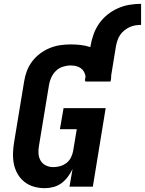

<svg xmlns="http://www.w3.org/2000/svg" viewBox="-20 -975 757 1003"><path d="M214 8Q184 8 156.5 0Q129 -8 107.5 -25Q86 -42 72 -66.5Q58 -91 52.5 -118.5Q47 -146 48 -175.5Q49 -205 54 -234L106 -549Q110 -576 120 -603Q130 -630 147.5 -653.5Q165 -677 189 -695Q213 -713 240 -724Q267 -735 294.5 -739Q322 -743 349 -743Q376 -743 402 -740Q428 -737 452 -729L453 -735Q458 -765 468.5 -795Q479 -825 497.5 -851.5Q516 -878 541.5 -898.5Q567 -919 596.5 -932Q626 -945 656.5 -950Q687 -955 717 -955V-845Q702 -845 687 -842.5Q672 -840 657.5 -833.5Q643 -827 630 -816.5Q617 -806 608 -793Q599 -780 594 -765Q589 -750 586 -735L561 -582Q561 -576 560.5 -569Q560 -562 559 -556Q558 -554 558 -552.5Q558 -551 557 -549H426Q426 -550 426 -550.5Q426 -551 426 -552Q426 -552 426 -552.5Q426 -553 426 -554H423L427 -575Q425 -589 418.5 -600.5Q412 -612 401 -619.5Q390 -627 376.5 -630Q363 -633 349 -633Q329 -633 308.5 -626.5Q288 -620 272.5 -605Q257 -590 248 -570.5Q239 -551 236 -531L184 -216Q180 -196 181 -175Q182 -154 191.5 -137Q201 -120 219 -111Q237 -102 258 -102Q276 -102 294 -107Q312 -112 327 -123.5Q342 -135 350.5 -152Q359 -169 362 -186L381 -300H293L312 -410H532L465 0H343L359 -92Q349 -71 334.5 -51.5Q320 -32 301 -18Q282 -4 259 2Q236 8 214 8Z"/></svg>

Font: Iosevka Curly XBdEx
Style: Italic
Weight: 800
Width: 7
Italic angle: -9°
Monospace: yes
Designer: Belleve Invis
Foundry: Belleve Invis
Version: Version 11.1.0; ttfautohint (v1.8.3)